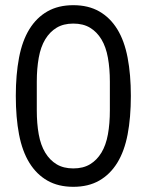

<svg xmlns="http://www.w3.org/2000/svg" viewBox="-20 -709 568 741"><path d="M263 12Q205 12 163 -12Q121 -36 93.5 -80.5Q66 -125 53.5 -190Q41 -255 41 -339Q41 -421 53.5 -486.5Q66 -552 93.5 -596.5Q121 -641 163 -665Q205 -689 263 -689Q321 -689 363 -665Q405 -641 432.5 -596.5Q460 -552 472.5 -486.5Q485 -421 485 -339Q485 -255 472.5 -190Q460 -125 432.5 -80.5Q405 -36 363 -12Q321 12 263 12ZM263 -59Q301 -59 327.5 -75Q354 -91 371.5 -120Q389 -149 396.5 -190.5Q404 -232 404 -283V-394Q404 -444 396.5 -486Q389 -528 371.5 -557Q354 -586 327.5 -602Q301 -618 263 -618Q225 -618 198.5 -602Q172 -586 154.5 -557Q137 -528 129.5 -486Q122 -444 122 -394V-283Q122 -232 129.5 -190.5Q137 -149 154.5 -120Q172 -91 198.5 -75Q225 -59 263 -59Z"/></svg>

Font: PlemolJP
Style: Regular
Weight: 400
Monospace: yes
Version: v2.0.4; ttfautohint (v1.8.4.7-5d5b-dirty) -l 6 -r 45 -G 200 